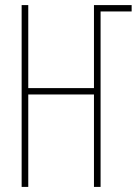

<svg xmlns="http://www.w3.org/2000/svg" viewBox="-20 -734 540 754"><path d="M65 0V-714H91V-388H349V-714H497V-689H375V0H349V-363H91V0Z"/></svg>

Font: Noto Sans Mono ExtraCondensed Thin
Style: Regular
Weight: 100
Width: 2
Designer: Monotype Design Team
Foundry: Monotype Imaging Inc.
Version: Version 2.014; ttfautohint (v1.8.4.7-5d5b)